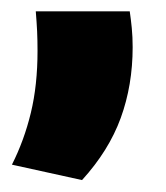

<svg xmlns="http://www.w3.org/2000/svg" viewBox="-20 -192 285 330"><path d="M203 -172.5Q205 -159 206.5 -143.8Q208 -128.5 208 -111Q208 -45.5 187.5 10.8Q167 67 121 117.5L0.5 91Q21.5 49.5 33 2Q44.5 -45.5 44.5 -104.5Q44.5 -122.5 43.8 -138.2Q43 -154 41.5 -172.5Z"/></svg>

Font: Anek Latin ExtraBold
Style: Regular
Weight: 800
Designer: Yesha Goshar
Foundry: Ek Type
Version: Version 1.003